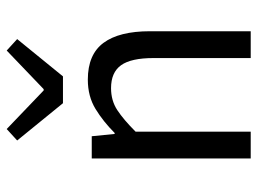

<svg xmlns="http://www.w3.org/2000/svg" viewBox="-120 -666 786 587"><g transform="rotate(-90 273.5 -373.0)"><path d="M82 0V-486H150L157 -416H160Q195 -451 233.5 -474.5Q272 -498 323 -498Q400 -498 435.5 -450Q471 -402 471 -308V0H389V-297Q389 -366 367 -396.5Q345 -427 297 -427Q259 -427 230 -408Q201 -389 164 -352V0ZM251 -574 137 -714 172 -746 290 -633H294L412 -746L447 -714L333 -574Z"/></g></svg>

Font: Pinyin1712
Style: Regular
Weight: 400
Version: Version 1